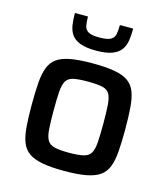

<svg xmlns="http://www.w3.org/2000/svg" viewBox="-110 -812 794 907"><g transform="rotate(15 287.5 -359.0)"><path d="M287 8Q223 8 180.5 0Q138 -8 113.5 -25.5Q89 -43 77.5 -73Q66 -103 62.5 -148Q59 -193 59 -256Q59 -318 62.5 -363Q66 -408 77.5 -438Q89 -468 113.5 -485.5Q138 -503 180.5 -510.5Q223 -518 287 -518Q352 -518 394.5 -510.5Q437 -503 461.5 -485.5Q486 -468 497.5 -438Q509 -408 512.5 -363Q516 -318 516 -256Q516 -193 512.5 -148Q509 -103 497.5 -73Q486 -43 461.5 -25.5Q437 -8 394.5 0Q352 8 287 8ZM287 -81Q333 -81 358 -87Q383 -93 393.5 -111Q404 -129 406.5 -164Q409 -199 409 -256Q409 -313 406.5 -347.5Q404 -382 393.5 -400Q383 -418 358 -423.5Q333 -429 287 -429Q242 -429 217 -423.5Q192 -418 181.5 -400Q171 -382 168.5 -347.5Q166 -313 166 -256Q166 -199 168.5 -164Q171 -129 181.5 -111Q192 -93 217 -87Q242 -81 287 -81ZM286 -580Q237 -580 208 -591Q179 -602 165.5 -621.5Q152 -641 148 -667.5Q144 -694 144 -726H208Q208 -700 211.5 -681.5Q215 -663 231 -653.5Q247 -644 285 -644Q324 -644 340.5 -653.5Q357 -663 360.5 -681.5Q364 -700 364 -726H429Q429 -694 425 -667.5Q421 -641 407 -621.5Q393 -602 364 -591Q335 -580 286 -580Z"/></g></svg>

Font: Saira Thin Medium
Style: Regular
Weight: 500
Version: Version 1.101